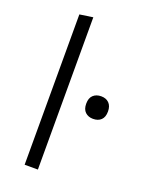

<svg xmlns="http://www.w3.org/2000/svg" viewBox="-141 -809 662 878"><g transform="rotate(20 190.0 -370.5)"><path d="M92.5 0Q92.5 -55.5 92.5 -107Q92.5 -158.5 92.5 -219.5V-494Q92.5 -557 92.5 -616.5Q92.5 -676 92.5 -731.5L157 -741Q157 -680 157 -619.8Q157 -559.5 157 -494V-219.5Q157 -158.5 157 -107Q157 -55.5 157 0ZM314 -304Q291 -304 276.2 -317.8Q261.5 -331.5 261.5 -359Q261.5 -386.5 276.2 -400.2Q291 -414 315 -414Q339 -414 353.2 -399.8Q367.5 -385.5 367.5 -359Q367.5 -331.5 353.2 -317.8Q339 -304 314 -304Z"/></g></svg>

Font: Commissioner Thin Light
Style: Regular
Weight: 300
Version: Version 1.000